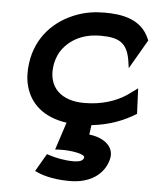

<svg xmlns="http://www.w3.org/2000/svg" viewBox="-52 -506 645 797"><g transform="rotate(5 271.0 -107.5)"><path d="M522.4 -55 517.8 -161 473.4 -129C430.6 -101 371.9 -81 299.9 -81C204.9 -81 146.9 -132 159.1 -223C161.9 -243 168.6 -263 177.9 -280C207.5 -329 262.4 -365 343.4 -365C421.4 -365 454.6 -345 466.9 -273L471.6 -241L541.9 -362L539.8 -368C505.9 -450 422.5 -462 351.5 -462C310.5 -462 273.7 -456 237.9 -443C146.4 -410 72.6 -337 57.6 -226C53.1 -193 53.6 -160 61.7 -131C80.1 -60 135.9 -7 234.1 7L196.5 122L214.6 121C262.9 119 321.4 130 319.5 144C317.8 157 304.8 164 274.8 164C239.8 164 200.9 156 177 148L164.5 144L121.5 218L132.8 223C168.7 239 215.6 247 268.6 247C349.6 247 409.7 209 426.7 143C441.4 86 386.8 53 332.5 48L337.9 8C414 0 474.4 -25 522.4 -55Z"/></g></svg>

Font: Charger
Style: ExBdIt
Weight: 400
Designer: Jasper
Foundry: Cannot Into Space Fonts
Version: Version 0.99